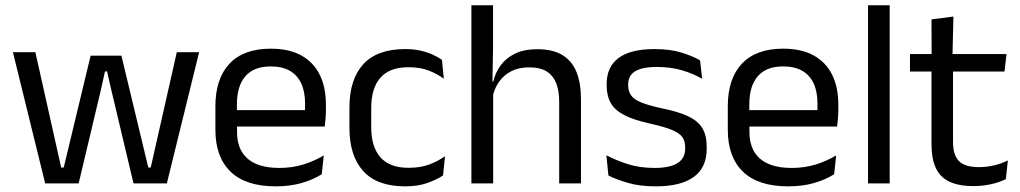

<svg xmlns="http://www.w3.org/2000/svg" viewBox="-20 -682 3792 714"><path d="M148 0 28 -488H111.5L207.5 -59H217L317 -475H431.5L531.5 -59H540.5L637.5 -488H720.5L600.5 0H476.5L394 -347L378 -416.5H370.5L355 -347L272.5 0Z M1005.5 11Q894 11 837.5 -43.5Q781 -98 781 -199.5V-286.5Q781 -389.5 833.5 -445.2Q886 -501 987 -501Q1055 -501 1100.5 -475.8Q1146 -450.5 1169 -404Q1192 -357.5 1192 -293V-275Q1192 -259 1190.8 -243Q1189.5 -227 1187.5 -211.5H1113Q1114 -235.5 1114.2 -257Q1114.5 -278.5 1114.5 -296.5Q1114.5 -341 1100.2 -371.8Q1086 -402.5 1057.8 -418.8Q1029.5 -435 987 -435Q924 -435 892.5 -398.5Q861 -362 861 -294V-247.5L861.5 -237.5V-191Q861.5 -160.5 870.5 -136Q879.5 -111.5 898.8 -93.8Q918 -76 947.8 -66.8Q977.5 -57.5 1018.5 -57.5Q1066 -57.5 1107 -70Q1148 -82.5 1184 -104L1176.5 -34Q1144 -13.5 1101 -1.2Q1058 11 1005.5 11ZM823.5 -211.5V-272.5H1170.5V-211.5Z M1487 11Q1382 11 1330.8 -45.8Q1279.5 -102.5 1279.5 -206.5V-282.5Q1279.5 -387 1331 -443.2Q1382.5 -499.5 1487 -499.5Q1518 -499.5 1543.5 -493.8Q1569 -488 1589.2 -478.8Q1609.5 -469.5 1623.5 -459.5L1630.5 -389Q1607 -407 1574.8 -419.5Q1542.5 -432 1499 -432Q1429 -432 1394.8 -393.2Q1360.5 -354.5 1360.5 -280.5V-208.5Q1360.5 -136 1394.8 -97Q1429 -58 1499 -58Q1544 -58 1576.8 -70.5Q1609.5 -83 1635 -101L1627.5 -29.5Q1605.5 -14.5 1570 -1.8Q1534.5 11 1487 11Z M2059.5 0V-303.5Q2059.5 -343 2048.8 -371.5Q2038 -400 2013.8 -415.8Q1989.5 -431.5 1947.5 -431.5Q1909 -431.5 1881 -417Q1853 -402.5 1835.8 -377.8Q1818.5 -353 1811.5 -321.5L1793.5 -379H1814.5Q1822 -412 1842 -439.2Q1862 -466.5 1895.8 -482.8Q1929.5 -499 1978 -499Q2036 -499 2071.8 -477Q2107.5 -455 2124 -413.8Q2140.5 -372.5 2140.5 -312.5V0ZM1733 0V-662.5H1813.5V-503.5L1811 -363.5L1814 -357V0Z M2418.5 11Q2359.5 11 2315.5 -1.8Q2271.5 -14.5 2242.5 -29.5L2235 -104.5Q2271.5 -85.5 2315.2 -71.5Q2359 -57.5 2414.5 -57.5Q2471 -57.5 2499.5 -75.5Q2528 -93.5 2528 -129V-134.5Q2528 -157.5 2517.2 -172.5Q2506.5 -187.5 2478.5 -199Q2450.5 -210.5 2399 -222Q2337.5 -235.5 2302 -253.8Q2266.5 -272 2251.2 -299Q2236 -326 2236 -365V-369.5Q2236 -433.5 2280.5 -466.5Q2325 -499.5 2414.5 -499.5Q2472 -499.5 2514.2 -486.5Q2556.5 -473.5 2583.5 -457.5L2591 -389Q2558.5 -408 2516.5 -420.5Q2474.5 -433 2422 -433Q2384 -433 2360.5 -425.2Q2337 -417.5 2326.5 -403.2Q2316 -389 2316 -369V-365Q2316 -343 2326.5 -327.8Q2337 -312.5 2364.2 -301.2Q2391.5 -290 2440 -279.5Q2502.5 -267 2539.2 -249.5Q2576 -232 2592 -205.2Q2608 -178.5 2608 -136.5V-128Q2608 -59 2560 -24Q2512 11 2418.5 11Z M2911 11Q2799.5 11 2743 -43.5Q2686.5 -98 2686.5 -199.5V-286.5Q2686.5 -389.5 2739 -445.2Q2791.5 -501 2892.5 -501Q2960.5 -501 3006 -475.8Q3051.5 -450.5 3074.5 -404Q3097.5 -357.5 3097.5 -293V-275Q3097.5 -259 3096.2 -243Q3095 -227 3093 -211.5H3018.5Q3019.5 -235.5 3019.8 -257Q3020 -278.5 3020 -296.5Q3020 -341 3005.8 -371.8Q2991.5 -402.5 2963.2 -418.8Q2935 -435 2892.5 -435Q2829.5 -435 2798 -398.5Q2766.5 -362 2766.5 -294V-247.5L2767 -237.5V-191Q2767 -160.5 2776 -136Q2785 -111.5 2804.2 -93.8Q2823.5 -76 2853.2 -66.8Q2883 -57.5 2924 -57.5Q2971.5 -57.5 3012.5 -70Q3053.5 -82.5 3089.5 -104L3082 -34Q3049.5 -13.5 3006.5 -1.2Q2963.5 11 2911 11ZM2729 -211.5V-272.5H3076V-211.5Z M3208 0V-662.5H3288.5V0Z M3600.5 10Q3544 10 3509.5 -7Q3475 -24 3459.5 -58.5Q3444 -93 3444 -144.5V-452.5H3524V-154Q3524 -106 3546 -83.2Q3568 -60.5 3620 -60.5Q3649.5 -60.5 3676.8 -67Q3704 -73.5 3728 -85.5L3720.5 -16Q3697 -4 3665.5 3Q3634 10 3600.5 10ZM3364 -416V-481H3723L3715.5 -416ZM3444.5 -473 3444 -610 3525.5 -620.5 3522 -473Z"/></svg>

Font: Anek Latin
Style: Regular
Weight: 400
Designer: Yesha Goshar
Foundry: Ek Type
Version: Version 1.003